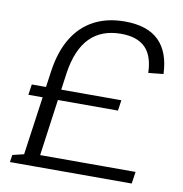

<svg xmlns="http://www.w3.org/2000/svg" viewBox="-80 -782 815 857"><g transform="rotate(10 328.0 -353.5)"><path d="M132 -433Q145 -522 182 -583Q219 -644 278.5 -675.5Q338 -707 418 -707Q520 -707 572 -656.5Q624 -606 628 -506L560 -499Q558 -576 521 -613Q484 -650 411 -650Q322 -650 269.5 -596.5Q217 -543 201 -434L141 0H71ZM26 -33 80 -46 117 -54H581L573 0H21ZM57 -358H463L456 -310H50Z"/></g></svg>

Font: Pathway Extreme 28pt Light
Style: Italic
Weight: 300
Italic angle: -8°
Designer: Eduardo Rodriguez Tunni
Foundry: Eduardo Rodriguez Tunni
Version: Version 1.001;gftools[0.9.26]